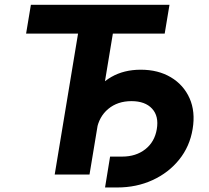

<svg xmlns="http://www.w3.org/2000/svg" viewBox="-20 -748 898 823"><path d="M91.9 -604.1 112.4 -727.5H706.5L686 -604.1H463.8L363.7 0H214.5L314.6 -604.1ZM430.3 55.6 451.9 -76.8H504.1Q562.7 -76.8 602.9 -108.3Q643 -139.9 652.1 -194.4Q661.6 -250.1 631.8 -282.3Q602 -314.5 543.6 -314.5Q484.1 -314.5 444 -281.1Q403.8 -247.6 394.1 -189.9H320.3Q333.7 -270.6 368.3 -328.7Q403 -386.9 457.2 -418.1Q511.5 -449.2 583.3 -449.2Q657.9 -449.2 712.3 -416.8Q766.8 -384.4 792.5 -327Q818.2 -269.5 805.7 -194.9Q793.5 -120.3 748.1 -63.9Q702.7 -7.5 634 24Q565.3 55.6 482.5 55.6Z"/></svg>

Font: Inter
Style: Italic
Weight: 400
Italic angle: -9.3988°
Designer: Rasmus Andersson
Foundry: rsms
Version: Version 4.001;git-66647c0bb